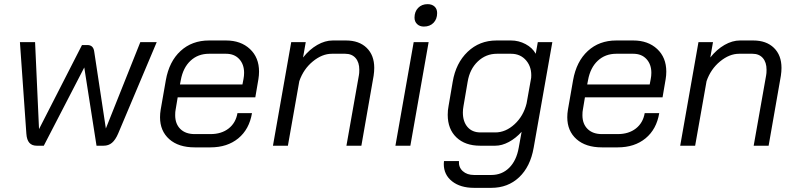

<svg xmlns="http://www.w3.org/2000/svg" viewBox="-20 -702 3837 925"><path d="M735 -499 549 -58Q536 -28 519.5 -14Q503 0 479 0H445L386 -377L191 0H157Q134 0 121.5 -14Q109 -28 107 -58L76 -499H149L168 -80L375 -485H401Q430 -485 434 -453L490 -83L656 -499Z M751 -137Q751 -155 754 -173L779 -316Q795 -406 850 -456.5Q905 -507 987 -507H1069Q1140 -507 1184 -466Q1228 -425 1228 -357Q1228 -339 1225 -321L1210 -233H836L826 -173Q824 -164 824 -147Q824 -105 849 -80.5Q874 -56 918 -56H994Q1047 -56 1081.5 -83Q1116 -110 1124 -157H1194Q1181 -79 1128 -35.5Q1075 8 994 8H918Q840 8 795.5 -31.5Q751 -71 751 -137ZM1148 -295 1153 -321Q1156 -336 1156 -351Q1156 -392 1132.5 -417.5Q1109 -443 1069 -443H987Q934 -443 898 -409.5Q862 -376 851 -316L847 -295Z M1383 -499H1453L1440 -425Q1471 -464 1508.5 -485.5Q1546 -507 1583 -507H1647Q1710 -507 1746.5 -471.5Q1783 -436 1783 -375Q1783 -357 1780 -337L1721 0H1649L1709 -339Q1711 -348 1711 -366Q1711 -402 1693 -422.5Q1675 -443 1643 -443H1579Q1532 -443 1487 -406Q1442 -369 1422 -311L1367 0H1295Z M1977 -617Q1977 -646 1994.5 -664Q2012 -682 2040 -682Q2061 -682 2073.5 -670.5Q2086 -659 2086 -639Q2086 -610 2068.5 -592Q2051 -574 2022 -574Q2002 -574 1989.5 -586Q1977 -598 1977 -617ZM1973 -499H2045L1957 0H1885Z M2118 88 2119 74H2191Q2189 104 2209.5 122.5Q2230 141 2264 141H2347Q2398 141 2433 106.5Q2468 72 2479 10L2493 -67Q2465 -36 2431.5 -18Q2398 0 2366 0H2293Q2221 0 2179 -40Q2137 -80 2137 -149Q2137 -171 2141 -191L2161 -308Q2176 -398 2233 -452.5Q2290 -507 2372 -507H2442Q2479 -507 2512 -489.5Q2545 -472 2561 -443L2571 -499H2641L2551 10Q2535 101 2481 152Q2427 203 2347 203H2264Q2198 203 2158 171.5Q2118 140 2118 88ZM2366 -64Q2416 -64 2459 -103.5Q2502 -143 2517 -204L2539 -327Q2543 -377 2515.5 -410Q2488 -443 2442 -443H2374Q2321 -443 2282 -406Q2243 -369 2233 -308L2213 -191Q2210 -175 2210 -160Q2210 -116 2232.5 -90Q2255 -64 2295 -64Z M2713 -137Q2713 -155 2716 -173L2741 -316Q2757 -406 2812 -456.5Q2867 -507 2949 -507H3031Q3102 -507 3146 -466Q3190 -425 3190 -357Q3190 -339 3187 -321L3172 -233H2798L2788 -173Q2786 -164 2786 -147Q2786 -105 2811 -80.5Q2836 -56 2880 -56H2956Q3009 -56 3043.5 -83Q3078 -110 3086 -157H3156Q3143 -79 3090 -35.5Q3037 8 2956 8H2880Q2802 8 2757.5 -31.5Q2713 -71 2713 -137ZM3110 -295 3115 -321Q3118 -336 3118 -351Q3118 -392 3094.5 -417.5Q3071 -443 3031 -443H2949Q2896 -443 2860 -409.5Q2824 -376 2813 -316L2809 -295Z M3345 -499H3415L3402 -425Q3433 -464 3470.5 -485.5Q3508 -507 3545 -507H3609Q3672 -507 3708.5 -471.5Q3745 -436 3745 -375Q3745 -357 3742 -337L3683 0H3611L3671 -339Q3673 -348 3673 -366Q3673 -402 3655 -422.5Q3637 -443 3605 -443H3541Q3494 -443 3449 -406Q3404 -369 3384 -311L3329 0H3257Z"/></svg>

Font: Bai Jamjuree
Style: Italic
Weight: 400
Italic angle: -10°
Version: Version 1.000; ttfautohint (v1.6)